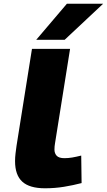

<svg xmlns="http://www.w3.org/2000/svg" viewBox="-20 -1003 575 1033"><path d="M152 -740H357L276 -232Q273 -216 273 -198Q273 -178 285 -165Q297 -152 327 -152Q347 -152 368 -155.5Q389 -159 417 -166L419 -18Q373 -6 324 2Q275 10 222 10Q139 10 100 -25.5Q61 -61 61 -136Q61 -156 63.5 -177Q66 -198 69 -219ZM175 -789 340 -983H535L328 -789Z"/></svg>

Font: Georama ExtraExtended
Style: Bold Italic
Weight: 700
Width: 8
Italic angle: -9°
Designer: Jean-Baptiste Levee
Foundry: Production Type
Version: Version 1.000